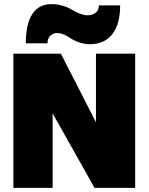

<svg xmlns="http://www.w3.org/2000/svg" viewBox="-20 -910 720 930"><path d="M229 -890.1Q254.4 -890.1 278.3 -883.5Q302.2 -877 311 -872.3Q319.8 -867.7 342.8 -855Q379.9 -835.9 401.9 -835.9Q428.7 -835.9 443.8 -848.6Q459 -861.3 459 -883.8H562Q562 -793.5 523.9 -744.6Q485.8 -695.8 415 -695.8Q368.2 -695.8 320.8 -725.1Q306.6 -733.9 299.8 -737.8Q293 -741.7 281 -745.8Q269 -750 257.8 -750Q236.3 -750 223.1 -736.3Q210 -722.7 210 -700.2H105Q105 -793.9 136.5 -842Q168 -890.1 229 -890.1ZM444.8 -649.9H634.8V0H438L234.9 -360.8V0H44.9V-649.9H274.9L444.8 -317.9Z"/></svg>

Font: Overused Grotesk Black
Style: Regular
Weight: 900
Version: Version 0.002